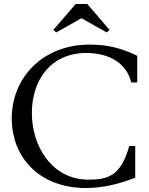

<svg xmlns="http://www.w3.org/2000/svg" viewBox="-20 -934 749 964"><path d="M262 -771 388 -842H390L516 -771L530 -784L418 -914H360L248 -784ZM411 10C481 10 564 -4 659 -42V-201H629C587 -52 524 -32 425 -32C239 -32 140 -202 140 -366C140 -537 239 -668 413 -668C522 -668 614 -622 639 -520H669V-654C585 -695 514 -710 429 -710C194 -710 39 -543 39 -340C39 -138 184 10 411 10Z"/></svg>

Font: Hedvig Letters Serif 24pt
Style: Regular
Weight: 400
Designer: Alexander Örn & Tor Weibull
Foundry: Kanon Foundry
Version: Version 1.000